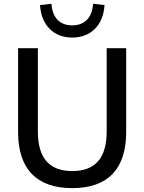

<svg xmlns="http://www.w3.org/2000/svg" viewBox="-20 -970 752 1000"><path d="M356.4 9.8C541 9.8 637.2 -88.9 637.2 -282.7V-718.8H535.6V-285.6C535.6 -146 475.6 -79.1 356.4 -79.1C237.3 -79.1 177.2 -146 177.2 -285.6V-718.8H74.2V-282.7C74.2 -88.9 171.4 9.8 356.4 9.8ZM356.4 -774.4C452.6 -774.4 518.1 -837.9 524.4 -943.8L464.8 -950.2C460 -877.4 419.9 -837.9 356 -837.9C292 -837.9 252.9 -877.4 248 -950.2L188.5 -943.8C194.8 -837.9 260.3 -774.4 356.4 -774.4Z"/></svg>

Font: Winston
Style: Regular
Weight: 400
Designer: Vernon Adams, Kim Jin-seong, David Berlow, Cristiano Sobral
Foundry: The Winston Project Authors
Version: Version 3.004